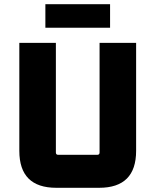

<svg xmlns="http://www.w3.org/2000/svg" viewBox="-20 -894 740 914"><path d="M72 -176V-690H246V-168Q246 -157 257 -157H443Q454 -157 454 -168V-690H628V-176Q628 0 452 0H248Q72 0 72 -176ZM196 -762V-874H504V-762Z"/></svg>

Font: Oxanium ExtraLight ExtraBold
Style: Regular
Weight: 800
Version: Version 2.000